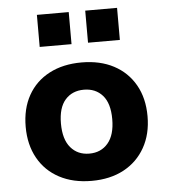

<svg xmlns="http://www.w3.org/2000/svg" viewBox="-53 -777 733 835"><g transform="rotate(-5 314.0 -359.0)"><path d="M314 11Q233 11 173 -21Q113 -53 80.5 -111.5Q48 -170 48 -248Q48 -327 80.5 -385Q113 -443 173 -474.5Q233 -506 314 -506Q395 -506 454.5 -474.5Q514 -443 547 -385Q580 -327 580 -248Q580 -170 547 -111.5Q514 -53 454.5 -21Q395 11 314 11ZM314 -108Q365 -108 395.5 -144Q426 -180 426 -249Q426 -318 395.5 -352.5Q365 -387 314 -387Q263 -387 232.5 -352.5Q202 -318 202 -249Q202 -180 232.5 -144Q263 -108 314 -108ZM350 -589V-729H489V-589ZM139 -589V-729H278V-589Z"/></g></svg>

Font: Nunito Sans 10pt ExtraBold
Style: Regular
Weight: 800
Designer: Vernon Adams
Foundry: Vernon Adams
Version: Version 3.101;gftools[0.9.27]